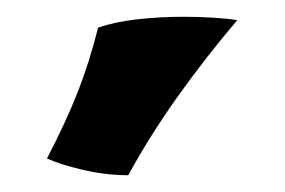

<svg xmlns="http://www.w3.org/2000/svg" viewBox="-20 -739 340 229"><path d="M133 -530Q106 -530 78.5 -536.5Q51 -543 36 -550Q59 -594 73 -630Q87 -666 97 -706Q117 -713 144 -716Q171 -719 199 -719Q216 -719 233 -718Q250 -717 263 -715Q224 -669 191 -622.5Q158 -576 133 -530Z"/></svg>

Font: Vollkorn Black
Style: Regular
Weight: 900
Designer: Friedrich Althausen
Foundry: Friedrich Althausen
Version: Version 5.000